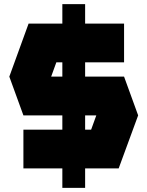

<svg xmlns="http://www.w3.org/2000/svg" viewBox="-20 -814 712 927"><path d="M25 -444 118 -700H281V-794H391V-700H579V-513H391V-444H579L647 -257L553 -1H391V93H281V-1H93V-188H281V-257H93ZM420 -188 445 -257H391V-188ZM227 -444H281V-513H252Z"/></svg>

Font: Clickuper
Style: Bold
Weight: 700
Designer: Denis Ignatov
Foundry: Denis Ignatov
Version: Version 1.10 April 16, 2021